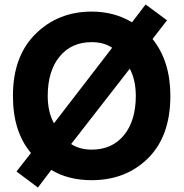

<svg xmlns="http://www.w3.org/2000/svg" viewBox="-20 -777 823 861"><path d="M744 -347Q744 -167 644.5 -68Q545 31 391 31Q286 31 210 -15L150 64L54 -8L119 -91Q38 -186 38 -347Q38 -525 139.5 -625Q241 -725 391 -725Q492 -725 572 -677L633 -757L729 -686L664 -602Q744 -503 744 -347ZM194 -347Q194 -275 222 -224L483 -563Q445 -588 391 -588Q300 -588 247 -523Q194 -458 194 -347ZM589 -347Q589 -418 562 -469L299 -131Q338 -106 391 -106Q483 -106 536 -171Q589 -236 589 -347Z"/></svg>

Font: Repo
Style: Bold
Weight: 700
Designer: Stefan Peev
Foundry: Context Ltd
Version: Version 001.000